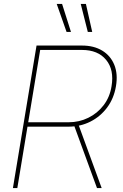

<svg xmlns="http://www.w3.org/2000/svg" viewBox="-20 -960 626 980"><path d="M45.9 0 166.5 -727.5H398.4Q459 -727.5 501.7 -701.7Q544.4 -675.8 563.5 -628.9Q582.5 -582 571.8 -519.5Q561.5 -458 527.1 -411.6Q492.7 -365.2 441.7 -339.4Q390.6 -313.5 329.6 -313.5H109.4L113.3 -335.9H329.6Q384.3 -335.9 430.9 -358.9Q477.5 -381.8 509 -423.1Q540.5 -464.4 549.3 -519.5Q563.5 -603.5 521.7 -654.3Q480 -705.1 398.4 -705.1H185.1L68.4 0ZM475.1 0 354 -331.1H377.9L499 0ZM428.2 -796.9 392.1 -939.9H418.5L450.7 -796.9ZM319.8 -796.9 269.5 -939.9H296.9L342.3 -796.9Z"/></svg>

Font: Inter 28pt Thin
Style: Italic
Weight: 250
Italic angle: -9.3988°
Designer: Rasmus Andersson
Foundry: rsms
Version: Version 4.001;git-66647c0bb